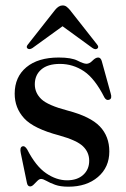

<svg xmlns="http://www.w3.org/2000/svg" viewBox="-20 -676 465 706"><path d="M226.5 -13Q264 -13 286 -33Q308 -53 308 -85Q308 -116 285.2 -138Q262.5 -160 198 -178Q103.5 -203 68.8 -241Q34 -279 34 -331.5Q34 -393 77 -428.8Q120 -464.5 196 -464.5Q242.5 -464.5 265 -453Q287.5 -441.5 298 -441.5Q309 -441.5 320.2 -453Q331.5 -464.5 341 -464.5Q350 -464.5 354 -452L387 -332.5Q393 -313.5 382 -309.5Q371.5 -305 364 -317.5Q329 -387 288.8 -414Q248.5 -441 200.5 -441Q155.5 -441 131.8 -420.5Q108 -400 108 -366Q108 -334.5 132 -311.5Q156 -288.5 228.5 -269.5Q312.5 -247.5 347.2 -211Q382 -174.5 382 -119Q382 -61 340.2 -25.2Q298.5 10.5 231.5 10.5Q202 10.5 182.8 3.5Q163.5 -3.5 151 -10.8Q138.5 -18 131 -18Q124.5 -18 117.5 -11Q110.5 -4 103.8 2.8Q97 9.5 91 9.5Q81.5 9.5 79 -3.5L56.5 -112.5Q52 -133.5 61.5 -137.5Q71 -141.5 80 -126.5Q111.5 -65 149.5 -39Q187.5 -13 226.5 -13ZM338 -497.5Q331 -492 320 -499.5L210 -579.5L99.5 -499.5Q88.5 -492.5 81.5 -497.5Q74.5 -503 83 -513L182.5 -639.5Q196 -656 210 -656Q218.5 -656 224.2 -651.8Q230 -647.5 237 -639.5L336.5 -513Q345 -503 338 -497.5Z"/></svg>

Font: Fraunces 72pt S000
Style: Regular
Weight: 400
Version: Version 1.000; ttfautohint (v1.8.3)